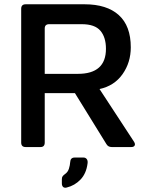

<svg xmlns="http://www.w3.org/2000/svg" viewBox="-20 -687 705 897"><path d="M100 0Q79 0 79 -21V-646Q79 -667 100 -667H375Q479 -667 535 -616.5Q591 -566 591 -466Q591 -395 552.5 -340.5Q514 -286 445 -271L606 -25Q613 -14 609 -7Q605 0 593 0H502Q485 0 477 -14L330 -252H189V-21Q189 0 169 0ZM189 -342H344Q475 -342 475 -459Q475 -513 449 -543.5Q423 -574 362 -574H210Q189 -574 189 -554ZM292 189Q281 192 275 186.5Q269 181 269 170V150Q269 141 273 136Q277 131 284 126Q297 117 302 101Q307 85 308 70Q309 49 329 49H370Q380 49 385.5 56.5Q391 64 389 77Q383 124 356 152Q329 180 292 189Z"/></svg>

Font: Pitagon Sans Medium
Style: Regular
Weight: 500
Designer: Travis Tran
Foundry: Pitagon
Version: Version 1.001; ttfautohint (v1.8.4.7-5d5b);gftools[0.9.26]